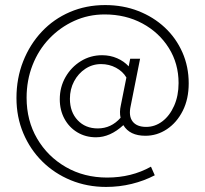

<svg xmlns="http://www.w3.org/2000/svg" viewBox="-20 -594 811 758"><path d="M399 144Q324 144 259.5 117.5Q195 91 147 43.5Q99 -4 72 -68Q45 -132 45 -207Q45 -285 71.5 -352Q98 -419 145 -469Q192 -519 256 -546.5Q320 -574 395 -574Q466 -574 526 -550.5Q586 -527 630.5 -485.5Q675 -444 700 -387.5Q725 -331 725 -265Q725 -203 701.5 -156.5Q678 -110 639 -84Q600 -58 554 -58Q492 -58 467 -100Q415 -52 359 -52Q318 -52 285.5 -71.5Q253 -91 234.5 -125Q216 -159 216 -202Q216 -250 238.5 -289.5Q261 -329 299 -352.5Q337 -376 383 -376Q415 -376 442.5 -364Q470 -352 488 -332L494 -362H533L496 -176Q487 -136 503.5 -114.5Q520 -93 557 -93Q592 -93 621 -115Q650 -137 667.5 -176.5Q685 -216 685 -266Q685 -343 646.5 -404.5Q608 -466 542 -501.5Q476 -537 393 -537Q329 -537 273 -511.5Q217 -486 174.5 -441.5Q132 -397 108.5 -337Q85 -277 85 -208Q85 -118 126.5 -47Q168 24 240 65.5Q312 107 403 107Q499 107 576 64L591 98Q549 120 500 132Q451 144 399 144ZM366 -87Q419 -87 456 -129Q451 -152 457 -178L479 -288Q465 -312 438 -326.5Q411 -341 379 -341Q345 -341 317 -322.5Q289 -304 272.5 -273Q256 -242 256 -204Q256 -152 286.5 -119.5Q317 -87 366 -87Z"/></svg>

Font: Red Hat Display
Style: Italic
Weight: 300
Italic angle: -12°
Designer: Pentagram, MCKL
Foundry: Pentagram, MCKL
Version: Version 1.023